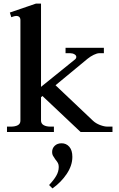

<svg xmlns="http://www.w3.org/2000/svg" viewBox="-20 -737 663 1072"><path d="M608 -30V0H430L217 -201L209 -194V-64Q209 -47 223.5 -38.5Q238 -30 262 -30H281V0H19V-30H40Q65 -30 79.5 -38Q94 -46 94 -63V-624Q94 -648 70 -648Q62 -648 43 -641L35 -667L181 -717H209V-252L396 -403Q406 -410 406 -419Q406 -428 395.5 -434Q385 -440 371 -440H346V-470H560V-440H535Q522 -440 503.5 -431Q485 -422 469 -409L290 -261L499 -63Q515 -48 538.5 -39Q562 -30 580 -30ZM384 139Q384 187 352.5 234Q321 281 273 315L254 296Q279 270 293.5 245.5Q308 221 308 195Q308 182 303.5 173.5Q299 165 289 153Q280 140 275.5 132Q271 124 271 112Q271 91 285.5 77Q300 63 324 63Q350 63 367 82.5Q384 102 384 139Z"/></svg>

Font: Taviraj Medium
Style: Regular
Weight: 500
Designer: Katatrad Team
Foundry: CadsonDemak
Version: Version 1.030